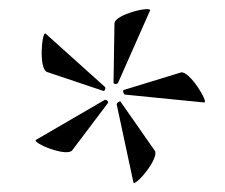

<svg xmlns="http://www.w3.org/2000/svg" viewBox="-20 -708 488 416"><path d="M226 -529C226 -525 235 -525 236 -529L305 -685C310 -696 228 -677 228 -657ZM204 -511C207 -510 210 -518 207 -520L79 -635C71 -643 63 -559 82 -552ZM422 -486C434 -484 390 -556 372 -551L248 -513C245 -512 248 -503 251 -503ZM137 -383 214 -485C216 -488 209 -494 206 -491L58 -405C48 -399 126 -366 137 -383ZM269 -313C272 -302 327 -366 315 -382L241 -488C240 -490 231 -484 233 -481Z"/></svg>

Font: Cormorant SC
Style: Regular
Weight: 400
Designer: Christian Thalmann (Catharsis Fonts)
Version: Version 1.000;PS 001.000;hotconv 1.0.70;makeotf.lib2.5.58329